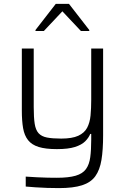

<svg xmlns="http://www.w3.org/2000/svg" viewBox="-20 -759 641 985"><path d="M283 206Q254 206 222.5 205Q191 204 162.5 202Q134 200 112 198V147Q143 149 171 150.5Q199 152 224.5 152.5Q250 153 271 153Q332 153 368 142.5Q404 132 421 108.5Q438 85 443 47.5Q448 10 448 -43V-72H443Q435 -52 417 -34Q399 -16 364.5 -5Q330 6 272 6Q214 6 178.5 -5Q143 -16 124 -40Q105 -64 98.5 -101.5Q92 -139 92 -191V-510H153V-210Q153 -156 158 -124Q163 -92 178 -75.5Q193 -59 221 -53.5Q249 -48 294 -48Q350 -48 381.5 -62.5Q413 -77 427 -103.5Q441 -130 444.5 -166.5Q448 -203 448 -247V-510H509V-65Q509 10 500.5 61.5Q492 113 469 145Q446 177 401 191.5Q356 206 283 206ZM162 -600V-605L266 -739H334L438 -605V-600H395L300 -701L205 -600Z"/></svg>

Font: Saira Thin Light
Style: Regular
Weight: 300
Version: Version 1.101